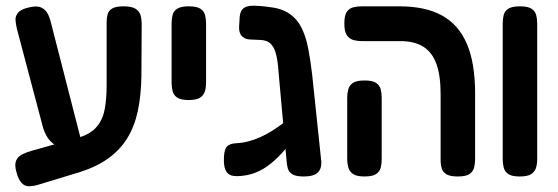

<svg xmlns="http://www.w3.org/2000/svg" viewBox="-20 -605 1943 668"><path d="M112 38Q95 43 80.5 43Q66 43 55 31.5Q44 20 37 -7Q30 -32 36 -46Q42 -60 56.5 -67.5Q71 -75 89 -80L256 -127Q297 -140 317.5 -165Q338 -190 344.5 -226Q351 -262 351 -308V-528Q351 -543 354.5 -555.5Q358 -568 370.5 -575.5Q383 -583 410 -583Q438 -583 451.5 -574.5Q465 -566 469 -552Q473 -538 473 -522L472 -341Q471 -273 459.5 -219Q448 -165 423 -124.5Q398 -84 357.5 -54.5Q317 -25 257 -6ZM188 -89Q171 -99 155.5 -114Q140 -129 130 -160L39 -504Q35 -521 34 -535Q33 -549 43 -561Q53 -573 80 -579Q108 -586 123 -579Q138 -572 145.5 -558Q153 -544 157 -527L264 -110Z M636 -257Q609 -257 596.5 -265.5Q584 -274 580.5 -288Q577 -302 577 -317V-524Q577 -539 580.5 -553Q584 -567 597 -575Q610 -583 637 -583Q665 -583 677.5 -574.5Q690 -566 693.5 -552.5Q697 -539 697 -523V-316Q697 -301 693 -287.5Q689 -274 676.5 -265.5Q664 -257 636 -257Z M1037 9Q1010 9 997.5 1.5Q985 -6 981.5 -18.5Q978 -31 977 -46L953 -311Q950 -345 947.5 -373Q945 -401 939 -421.5Q933 -442 921 -453.5Q909 -465 886 -466Q866 -467 852 -467.5Q838 -468 830 -473Q820 -478 815.5 -488.5Q811 -499 812 -515L814 -547Q816 -568 828 -577Q840 -586 866 -585Q873 -585 886.5 -584Q900 -583 913 -581Q957 -577 985 -558.5Q1013 -540 1028.5 -509.5Q1044 -479 1052 -438Q1060 -397 1066 -346L1097 -51Q1101 -21 1087 -6Q1073 9 1037 9ZM828 6Q807 9 792 7Q777 5 768.5 -6.5Q760 -18 759 -42Q758 -79 767.5 -92.5Q777 -106 805 -107Q825 -108 845.5 -113.5Q866 -119 886 -128Q906 -137 927 -150Q948 -163 969 -179.5Q990 -196 1013 -216L1014 -139Q998 -117 981.5 -96.5Q965 -76 948 -59Q931 -42 912.5 -28.5Q894 -15 873 -6Q852 3 828 6Z M1573 9Q1546 9 1533.5 1.5Q1521 -6 1517 -18.5Q1513 -31 1513 -45V-277Q1513 -343 1498 -383.5Q1483 -424 1452 -443Q1421 -462 1373 -462H1240Q1223 -462 1209 -466Q1195 -470 1186.5 -483Q1178 -496 1178 -523Q1178 -551 1186.5 -563.5Q1195 -576 1209 -579.5Q1223 -583 1239 -583H1370Q1460 -583 1518 -551Q1576 -519 1604.5 -452Q1633 -385 1633 -279V-52Q1633 -36 1629.5 -22Q1626 -8 1613.5 0.5Q1601 9 1573 9ZM1248 9Q1221 9 1208.5 0.5Q1196 -8 1192 -22Q1188 -36 1188 -51V-266Q1188 -281 1192 -295Q1196 -309 1208.5 -317Q1221 -325 1249 -325Q1276 -325 1288.5 -316.5Q1301 -308 1304.5 -294.5Q1308 -281 1308 -265V-50Q1308 -35 1304.5 -21.5Q1301 -8 1288.5 0.5Q1276 9 1248 9Z M1788 9Q1761 9 1748.5 0.5Q1736 -8 1732.5 -22Q1729 -36 1729 -51V-524Q1729 -539 1732.5 -553Q1736 -567 1749 -575Q1762 -583 1789 -583Q1817 -583 1829.5 -574.5Q1842 -566 1845.5 -552.5Q1849 -539 1849 -523V-50Q1849 -35 1845 -21.5Q1841 -8 1828.5 0.5Q1816 9 1788 9Z"/></svg>

Font: Fredoka SemiCondensed Medium
Style: Regular
Weight: 500
Width: 4
Designer: Ben Nathan
Foundry: Milena B. Brandão, Ben Nathan
Version: Version 2.001